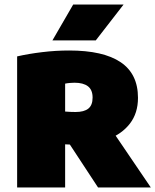

<svg xmlns="http://www.w3.org/2000/svg" viewBox="-20 -826 684 846"><path d="M55.5 0V-577.5Q105.5 -589 165.5 -596.2Q225.5 -603.5 284.5 -603.5Q435 -603.5 511.5 -552Q588 -500.5 588 -395Q588 -327.5 552.5 -281.5Q517 -235.5 454.8 -212Q392.5 -188.5 311.5 -188.5Q300.5 -188.5 289.5 -189Q278.5 -189.5 267 -190V0ZM412 0 235 -269.5H461.5L644.5 0ZM313 -332.5Q350.5 -332.5 369.2 -347.5Q388 -362.5 388 -396Q388 -430 367.5 -445.8Q347 -461.5 308.5 -461.5Q299.5 -461.5 287.8 -460.5Q276 -459.5 267 -457.5V-334.5Q280 -333.5 290.2 -333Q300.5 -332.5 313 -332.5ZM211 -648 302.5 -806H524.5L402 -648Z"/></svg>

Font: Encode Sans SC Black
Style: Regular
Weight: 900
Version: Version 3.002